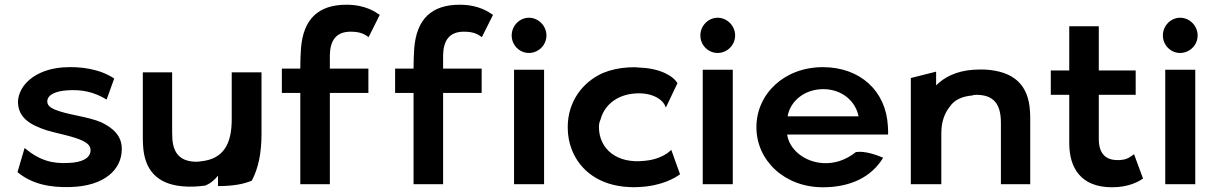

<svg xmlns="http://www.w3.org/2000/svg" viewBox="-20 -779 5130 812"><path d="M54 -51C115 0 194 15 278 12C422 8 495 -62 495 -148C496 -205 457 -238 410 -261C351 -287 264 -293 211 -316C193 -324 180 -333 180 -350C180 -379 217 -394 265 -397C326 -401 376 -391 431 -358L463 -447C401 -488 320 -499 246 -494C126 -485 59 -417 56 -350C56 -278 112 -250 177 -228C228 -213 289 -203 329 -184C347 -175 363 -164 363 -144C363 -109 325 -92 271 -90C203 -86 149 -99 84 -153Z M584 -473V-203C584 -190 584 -177 585 -165C590 -61 644 0 753 9C784 12 816 10 847 6C871 -3 888 -19 902 -36V8C964 8 1010 0 1045 -15C1073 -68 1086 -133 1086 -213V-473H960V-274C960 -176 929 -107 831 -97C825 -96 819 -95 812 -95C744 -95 714 -129 709 -190C708 -207 708 -225 708 -243V-473Z M1586 -716C1569 -727 1528 -759 1445 -759C1324 -759 1263 -696 1253 -576C1251 -549 1250 -520 1250 -489H1172V-386H1250V0H1375V-386H1538V-489H1375V-545C1376 -605 1399 -645 1463 -645C1508 -645 1524 -632 1539 -622Z M2065 -716C2048 -727 2007 -759 1924 -759C1803 -759 1742 -696 1732 -576C1730 -549 1729 -520 1729 -489H1651V-386H1729V0H1854V-386H2017V-489H1854V-545C1855 -605 1878 -645 1942 -645C1987 -645 2003 -632 2018 -622Z M2144 -629C2144 -588 2177 -555 2217 -555C2257 -555 2291 -588 2291 -629C2291 -670 2257 -704 2217 -704C2177 -704 2144 -670 2144 -629ZM2281 0V-484H2154V0Z M2796 -324 2845 -427C2829 -456 2774 -490 2686 -493C2670 -495 2654 -495 2639 -494C2600 -492 2563 -484 2529 -470C2443 -431 2381 -349 2381 -241C2381 -206 2387 -174 2399 -144C2434 -57 2516 6 2639 12C2653 13 2668 13 2682 12C2778 8 2836 -27 2856 -42L2819 -145C2815 -142 2811 -138 2806 -134C2787 -120 2754 -103 2707 -99C2589 -85 2513 -149 2513 -242C2513 -253 2515 -264 2520 -274C2534 -328 2580 -372 2650 -382C2728 -393 2784 -363 2796 -324Z M2942 -629C2942 -588 2975 -555 3015 -555C3055 -555 3089 -588 3089 -629C3089 -670 3055 -704 3015 -704C2975 -704 2942 -670 2942 -629ZM3079 0V-484H2952V0Z M3309 -210H3736C3736 -222 3736 -234 3735 -246C3727 -395 3617 -495 3460 -495C3297 -495 3179 -382 3179 -241C3179 -101 3297 13 3460 13C3575 13 3665 -29 3715 -112C3693 -121 3641 -142 3600 -136C3556 -101 3509 -87 3463 -89C3383 -93 3318 -146 3309 -210ZM3611 -287H3311C3321 -349 3380 -402 3462 -402C3539 -402 3598 -353 3611 -287Z M4337 0V-270C4337 -283 4337 -295 4336 -308C4330 -418 4270 -479 4142 -485C4127 -485 4111 -485 4096 -484C4024 -479 3973 -452 3939 -418V-476L3832 -449V0H3961V-216C3961 -264 3975 -301 3997 -328C4015 -355 4046 -371 4090 -375C4096 -377 4102 -378 4109 -378C4183 -378 4213 -338 4213 -260V0Z M4814 -24 4776 -127C4765 -119 4749 -105 4724 -103C4719 -102 4713 -102 4706 -102C4653 -102 4627 -133 4627 -191V-378H4783V-481H4627V-668H4502V-481H4424V-378H4502V-171C4503 -70 4550 13 4683 13C4755 13 4797 -12 4814 -24Z M4898 -629C4898 -588 4931 -555 4971 -555C5011 -555 5045 -588 5045 -629C5045 -670 5011 -704 4971 -704C4931 -704 4898 -670 4898 -629ZM5035 0V-484H4908V0Z"/></svg>

Font: Bluebird
Style: Ext
Weight: 400
Designer: Jasper
Foundry: Cannot Into Space Fonts
Version: Version 0.98